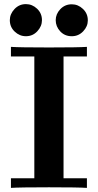

<svg xmlns="http://www.w3.org/2000/svg" viewBox="-20 -914 476 934"><path d="M27.8 -815.9Q27.8 -845.7 50.5 -869.9Q73.2 -894 106 -894Q136.7 -894 160.4 -871.6Q184.1 -849.1 184.1 -815.9Q184.1 -786.1 161.6 -762Q139.2 -737.8 106 -737.8Q75.2 -737.8 51.5 -760.3Q27.8 -782.7 27.8 -815.9ZM33.2 0V-46.9H147V-639.2H33.2V-686Q74.2 -683.1 218 -683.1Q361.8 -683.1 402.8 -686V-639.2H289.1V-46.9H402.8V0Q361.8 -2.9 218 -2.9Q74.2 -2.9 33.2 0ZM251 -815.9Q251 -845.7 273.4 -869.4Q295.9 -893.1 329.1 -893.1Q359.9 -893.1 383.5 -870.6Q407.2 -848.1 407.2 -814.9Q407.2 -785.2 384.5 -761.5Q361.8 -737.8 329.1 -737.8Q294.9 -737.8 272.9 -761.5Q251 -785.2 251 -815.9Z"/></svg>

Font: CMU Serif
Style: Bold
Weight: 700
Version: Version 0.7.0